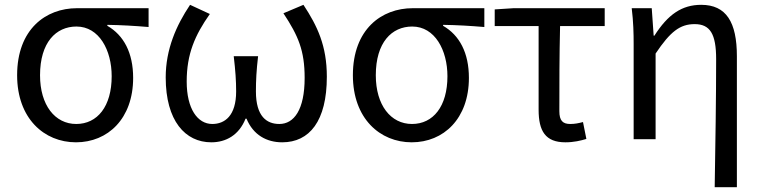

<svg xmlns="http://www.w3.org/2000/svg" viewBox="-20 -577 3159 796"><path d="M295 13C427 13 532 -85 532 -254C532 -358 493 -431 425 -470V-474C485 -473 535 -470 596 -465V-543H299C170 -543 51 -456 51 -265C51 -86 163 13 295 13ZM296 -63C208 -63 146 -141 146 -265C146 -401 212 -467 297 -467C391 -467 443 -369 443 -261C443 -136 384 -63 296 -63Z M856 13C917 13 971 -17 998 -85H1002C1030 -17 1086 13 1150 13C1263 13 1335 -75 1335 -259C1335 -387 1296 -469 1238 -557L1155 -522C1217 -428 1243 -367 1243 -254C1243 -122 1199 -63 1138 -63C1086 -63 1041 -94 1041 -198C1041 -243 1043 -284 1050 -344H949C956 -284 959 -243 959 -198C959 -97 912 -63 860 -63C799 -63 754 -126 754 -239C754 -353 788 -431 850 -519L768 -557C711 -472 667 -373 667 -256C667 -76 748 13 856 13Z M1687 13C1819 13 1924 -85 1924 -254C1924 -358 1885 -431 1817 -470V-474C1877 -473 1927 -470 1988 -465V-543H1691C1562 -543 1443 -456 1443 -265C1443 -86 1555 13 1687 13ZM1688 -63C1600 -63 1538 -141 1538 -265C1538 -401 1604 -467 1689 -467C1783 -467 1835 -369 1835 -261C1835 -136 1776 -63 1688 -63Z M2324 13C2359 13 2388 6 2411 -1L2397 -71C2378 -66 2363 -63 2344 -63C2313 -63 2299 -77 2299 -116C2299 -229 2299 -344 2302 -469H2487V-543H2109L2031 -538V-469H2213V-122C2213 -34 2241 13 2324 13Z M3035 199V-344C3035 -485 2991 -557 2887 -557C2807 -557 2749 -517 2693 -429H2690L2682 -543H2599C2606 -486 2607 -438 2607 -394V0H2698V-355C2759 -446 2799 -477 2860 -477C2924 -477 2949 -436 2949 -332C2949 -175 2946 22 2943 199Z"/></svg>

Font: Spoqa Han Sans Neo Regular
Style: Regular
Weight: 400
Designer: [Spoqa Han Sans Neo] Dong-huui Kim  Younghwa Kang  Yujin Lee  [Noto Sans] Ryoko NISHIZUKA  (kana & ideographs); Paul D. 
Foundry: Spoqa (http://www.spoqa-han-sans.com)
Version: Version 1.000